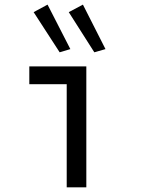

<svg xmlns="http://www.w3.org/2000/svg" viewBox="-20 -802 602 822"><path d="M265.6 0V-441.4H105.5V-517.6H349.6V0ZM383.8 -578.1 274.4 -750 335 -782.2 431.6 -591.8ZM235.4 -578.1 124 -750 183.6 -782.2 281.2 -591.8Z"/></svg>

Font: Reddit Mono
Style: Regular
Weight: 400
Monospace: yes
Designer: Stephen Hutchings
Foundry: Reddit
Version: Version 1.014; ttfautohint (v1.8.4.7-5d5b)